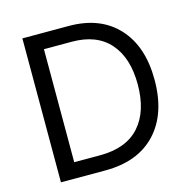

<svg xmlns="http://www.w3.org/2000/svg" viewBox="-106 -832 932 937"><g transform="rotate(-15 359.5 -363.5)"><path d="M322.4 -727.3Q480.8 -727.3 570 -631Q659.1 -534.8 659.1 -365.1Q659.1 -193.5 568.4 -96.8Q477.6 0 312.5 0H88.1V-727.3ZM306.8 -78.1Q439.3 -78.1 506.6 -153.4Q573.9 -228.7 573.9 -365.1Q573.9 -499.3 508.2 -574.2Q442.5 -649.1 316.8 -649.1H176.1V-78.1Z"/></g></svg>

Font: TID UI
Style: Regular
Weight: 400
Designer: The TID Project Authors
Foundry: Bakken & Bæck
Version: Version 1.001;hotconv 1.0.109;makeotfexe 2.5.65596